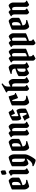

<svg xmlns="http://www.w3.org/2000/svg" viewBox="2141 -2971 1010 5332"><g transform="rotate(-90 2646.0 -305.0)"><path d="M294.9 -569.8Q300.3 -569.8 319.8 -554.7Q339.8 -539.6 359.9 -511.7Q379.9 -483.9 379.9 -458V-290Q379.9 -272 327.1 -246.1Q300.3 -232.9 266.1 -219.2Q231.9 -205.6 204.6 -196.3Q177.2 -187 170.9 -187Q170.9 -110.4 237.8 -91.8Q269.5 -84 316.9 -84V-55.2Q152.3 0 141.6 0Q122.1 0 100.6 -19.8Q79.1 -39.6 64.5 -71.8Q49.8 -104 49.8 -142.1V-478Q49.8 -481 72.5 -491Q95.2 -501 129.4 -514.2Q163.6 -527.3 199 -540.3Q234.4 -553.2 261.2 -561.5Q288.1 -569.8 294.9 -569.8ZM259.8 -411.1Q259.8 -438.5 247.1 -458.5Q233.9 -478 213.6 -478Q193.4 -478 169.9 -462.9V-231.9Q259.8 -256.8 259.8 -339.8Z M459.5 -694.8V-755.9Q459.5 -757.3 471.9 -762.7Q484.4 -768.1 501.2 -774.4Q518.1 -780.8 532 -785.4Q545.9 -790 549.3 -790Q556.2 -790 568.4 -772.9Q580.6 -755.9 580.6 -737.8V-665Q580.6 -663.6 568.6 -658.2Q556.6 -652.8 540.5 -646.5Q524.4 -640.1 510.3 -635.5Q496.1 -630.9 491.7 -630.9Q480 -630.9 469.7 -650.9Q459.5 -670.9 459.5 -694.8ZM594.7 -502V-147.9Q594.7 -87.4 635.7 -79.1V-57.1L534.7 0Q512.7 -8.8 493.7 -29.3Q474.6 -49.8 474.6 -67.9V-421.9Q474.6 -483.4 433.6 -491.2V-513.2L534.7 -569.8Q556.6 -561 575.7 -540.5Q594.7 -520 594.7 -502Z M694.3 -477.1Q694.3 -481 716.1 -491.5Q737.8 -502 771 -515.4Q804.2 -528.8 839.6 -541.3Q875 -553.7 902.8 -561.8Q930.7 -569.8 940.4 -569.8Q957 -569.8 976.8 -548.6Q996.6 -527.3 1011 -494.1Q1025.4 -460.9 1025.4 -423.8V-106Q1025.4 -68.4 991.7 2.9Q978.5 30.3 960.9 61Q943.4 91.8 925 118.9Q906.7 146 891.4 163.1Q876 180.2 867.2 180.2Q850.6 180.2 825.4 173.1Q800.3 166 774.4 155.3Q748.5 144.5 728.5 134.8L699.2 120.1V89.8H733.4Q759.8 89.8 791.5 69.8Q823.2 49.8 853.5 12.9Q883.8 -23.9 905.3 -73.2Q793 -20 775.4 -20Q754.9 -20 736.3 -38.6Q717.8 -57.1 706.1 -86.4Q694.3 -115.7 694.3 -147.9ZM905.3 -115.2V-390.1Q905.3 -478 859.4 -478Q835.4 -478 815.4 -461.9V-231.9Q815.4 -162.1 837.4 -138.7Q859.4 -115.2 905.3 -115.2Z M1370.1 -569.8Q1375.5 -569.8 1395 -554.7Q1415 -539.6 1435.1 -511.7Q1455.1 -483.9 1455.1 -458V-290Q1455.1 -272 1402.3 -246.1Q1375.5 -232.9 1341.3 -219.2Q1307.1 -205.6 1279.8 -196.3Q1252.4 -187 1246.1 -187Q1246.1 -110.4 1313 -91.8Q1344.7 -84 1392.1 -84V-55.2Q1227.5 0 1216.8 0Q1197.3 0 1175.8 -19.8Q1154.3 -39.6 1139.6 -71.8Q1125 -104 1125 -142.1V-478Q1125 -481 1147.7 -491Q1170.4 -501 1204.6 -514.2Q1238.8 -527.3 1274.2 -540.3Q1309.6 -553.2 1336.4 -561.5Q1363.3 -569.8 1370.1 -569.8ZM1335 -411.1Q1335 -438.5 1322.3 -458.5Q1309.1 -478 1288.8 -478Q1268.6 -478 1245.1 -462.9V-231.9Q1335 -256.8 1335 -339.8Z M1549.8 -67.9V-407.2Q1549.8 -439.9 1535.9 -463.9Q1522 -487.8 1501 -487.8V-509.8Q1507.8 -511.2 1609.9 -570.8Q1613.8 -569.8 1618.2 -568.6Q1622.6 -567.4 1627.4 -565.4Q1637.2 -562 1653.6 -545.9Q1669.9 -529.8 1669.9 -508.8Q1677.2 -513.2 1704.1 -527.8Q1778.3 -569.8 1792 -569.8Q1813.5 -569.8 1833.7 -549.8Q1854 -529.8 1866.9 -502.2Q1879.9 -474.6 1879.9 -451.2V-147.9Q1879.9 -92.8 1929.2 -83V-61L1819.8 0Q1797.9 -8.8 1778.8 -29.3Q1759.8 -49.8 1759.8 -67.9V-357.9Q1759.8 -414.1 1747.3 -443.6Q1734.9 -473.1 1703.1 -473.1L1669.9 -466.8V-147.9Q1669.9 -87.4 1710.9 -79.1V-57.1L1609.9 0Q1587.9 -8.8 1568.8 -29.3Q1549.8 -49.8 1549.8 -67.9Z M2025.4 -219.2Q2000.5 -219.2 1982.4 -257.1Q1964.4 -294.9 1964.4 -350.1V-458Q1964.4 -465.8 1985.1 -479.2Q2005.9 -492.7 2037.4 -508.3Q2068.8 -523.9 2101.6 -537.8Q2134.3 -551.8 2159.2 -560.8Q2184.1 -569.8 2190.4 -569.8Q2199.2 -569.8 2206.3 -559.3Q2213.4 -548.8 2217.3 -542.5Q2222.7 -533.7 2230 -520Q2237.3 -506.3 2244.6 -495.1Q2256.8 -471.2 2277.3 -471.2V-451.2Q2269.5 -447.8 2258.8 -442.4Q2248 -437 2235.4 -430.2Q2171.9 -395 2166.5 -395Q2151.4 -395 2133.8 -444.3Q2116.2 -493.2 2102.5 -493.2Q2084.5 -493.2 2084.5 -462.9V-339.8Q2084.5 -299.8 2102.5 -299.8Q2106.9 -299.8 2164.6 -326.2Q2223.1 -352.1 2234.4 -352.1Q2258.8 -352.1 2276.9 -313.5Q2295.4 -273.9 2295.4 -214.8V-102.1Q2295.4 -94.2 2272.7 -80.8Q2250 -67.4 2215.6 -51.8Q2181.2 -36.1 2145.5 -22.2Q2109.9 -8.3 2083 0.7Q2056.2 9.8 2049.3 9.8Q2042.5 9.8 2036.1 -2.9Q2028.3 -18.1 2017.6 -42Q2006.8 -65.9 1995.6 -85Q1982.4 -108.9 1962.4 -108.9V-128.9Q1970.7 -132.8 1981.2 -137.9Q1991.7 -143.1 2005.4 -149.9Q2068.4 -185.1 2073.2 -185.1Q2088.4 -185.1 2110.8 -126Q2133.3 -66.9 2147.5 -66.9Q2157.2 -66.9 2166.3 -75Q2175.3 -83 2175.3 -97.2V-222.2Q2175.3 -267.1 2150.4 -267.1Q2141.6 -267.1 2087.4 -243.2Q2033.2 -219.2 2025.4 -219.2Z M2522.5 -473.1Q2512.7 -473.1 2504.4 -462.9V-187Q2504.4 -110.4 2570.3 -91.8Q2603.5 -84 2651.4 -84V-55.2Q2486.8 0 2476.1 0Q2456.5 0 2435.1 -19.8Q2413.6 -39.6 2398.9 -71.8Q2384.3 -104 2384.3 -142.1V-478Q2384.3 -481 2407 -491Q2429.7 -501 2464.1 -514.2Q2498.5 -527.3 2534.2 -540.3Q2569.8 -553.2 2596.7 -561.5Q2623.5 -569.8 2630.4 -569.8Q2634.8 -569.8 2640.4 -553.7Q2646 -537.6 2651.9 -514.6Q2657.7 -491.7 2663.1 -471.2Q2673.3 -430.2 2684.8 -410.6Q2696.3 -391.1 2728.5 -391.1V-371.1Q2717.3 -366.2 2698.5 -357.2Q2679.7 -348.1 2653.8 -335.4Q2601.6 -310.1 2597.2 -310.1Q2582.5 -310.1 2559.6 -391.6Q2536.1 -473.1 2522.5 -473.1Z M2788.1 -67.9V-563Q2788.1 -589.8 2779.1 -601.3Q2770 -612.8 2748 -612.8V-641.1Q2813 -675.3 2871.1 -707.3Q2929.2 -739.3 2980 -769L2996.1 -736.8Q2985.8 -731.9 2968 -717.5Q2950.2 -703.1 2938 -688Q2908.2 -650.4 2908.2 -602.1V-517.1Q3011.7 -569.8 3027.8 -569.8Q3049.3 -569.8 3070.1 -551.3Q3090.8 -532.7 3104.5 -503.4Q3118.2 -474.1 3118.2 -441.9V-147.9Q3118.2 -92.3 3167 -83V-61L3058.1 0Q3036.1 -8.8 3017.1 -29.3Q2998 -49.8 2998 -67.9V-357.9Q2998 -456.1 2961.9 -469.2Q2945.3 -475.1 2908.2 -475.1V-147.9Q2908.2 -87.4 2949.2 -79.1V-57.1L2848.1 0Q2826.2 -8.8 2807.1 -29.3Q2788.1 -49.8 2788.1 -67.9Z M3527.8 -438V-154.8Q3527.8 -118.2 3539.8 -103.5Q3551.8 -88.9 3576.7 -83V-61L3467.8 0Q3445.8 -8.8 3426.8 -29.3Q3407.7 -49.8 3407.7 -66.9L3282.7 0Q3281.2 -1 3279.1 -2.2Q3276.9 -3.4 3273.9 -5.4Q3267.6 -8.8 3253.2 -20.5Q3238.8 -32.2 3227.5 -44.9Q3197.8 -77.6 3197.8 -120.1V-284.2Q3197.8 -294.9 3222.4 -310.1Q3247.1 -325.2 3283.2 -340.3Q3319.3 -355.5 3353.5 -366.2L3406.7 -382.8Q3406.7 -420.9 3394 -443.1Q3381.3 -465.3 3349.9 -475.1Q3318.4 -484.9 3260.7 -484.9V-515.1Q3414.6 -569.8 3434.6 -569.8Q3457 -569.8 3478.3 -549.6Q3499.5 -529.3 3513.7 -499Q3527.8 -468.8 3527.8 -438ZM3317.9 -155.8Q3317.9 -130.4 3333.5 -113.8Q3349.1 -97.2 3368.2 -97.4Q3387.2 -97.7 3407.7 -111.8V-337.9Q3382.8 -329.1 3370.4 -323Q3357.9 -316.9 3343.8 -304.2Q3317.9 -279.8 3317.9 -221.2Z M3627.4 109.9V-416Q3627.4 -439 3615 -460.9Q3602.5 -482.9 3579.6 -485.8V-507.8Q3586.4 -508.8 3688.5 -568.8Q3711.4 -559.1 3730 -539.6Q3748.5 -520 3748.5 -502.9Q3855.5 -568.8 3873.5 -568.8Q3880.4 -568.8 3899.9 -553.7Q3919.4 -538.6 3939 -508.8Q3958.5 -479 3958.5 -448.2V-91.8Q3958.5 -88.9 3941.4 -80.6Q3924.3 -72.3 3897.5 -61.3Q3870.6 -50.3 3841.3 -39.3Q3812 -28.3 3786.6 -19.5Q3761.2 -10.7 3747.6 -6.8V29.8Q3747.6 90.8 3788.6 99.1V121.1L3687.5 178.2Q3665.5 168.9 3646.5 148.4Q3627.4 127.9 3627.4 109.9ZM3787.6 -477.1Q3768.6 -477.1 3748.5 -460.9V-64Q3766.1 -64 3787.1 -72Q3808.1 -80.1 3823.2 -92.3Q3838.4 -104.5 3838.4 -117.2V-402.8Q3838.4 -477.1 3787.6 -477.1Z M4057.1 109.9V-416Q4057.1 -439 4044.7 -460.9Q4032.2 -482.9 4009.3 -485.8V-507.8Q4016.1 -508.8 4118.2 -568.8Q4141.1 -559.1 4159.7 -539.6Q4178.2 -520 4178.2 -502.9Q4285.2 -568.8 4303.2 -568.8Q4310.1 -568.8 4329.6 -553.7Q4349.1 -538.6 4368.7 -508.8Q4388.2 -479 4388.2 -448.2V-91.8Q4388.2 -88.9 4371.1 -80.6Q4354 -72.3 4327.1 -61.3Q4300.3 -50.3 4271 -39.3Q4241.7 -28.3 4216.3 -19.5Q4190.9 -10.7 4177.2 -6.8V29.8Q4177.2 90.8 4218.3 99.1V121.1L4117.2 178.2Q4095.2 168.9 4076.2 148.4Q4057.1 127.9 4057.1 109.9ZM4217.3 -477.1Q4198.2 -477.1 4178.2 -460.9V-64Q4195.8 -64 4216.8 -72Q4237.8 -80.1 4252.9 -92.3Q4268.1 -104.5 4268.1 -117.2V-402.8Q4268.1 -477.1 4217.3 -477.1Z M4731.9 -569.8Q4737.3 -569.8 4756.8 -554.7Q4776.9 -539.6 4796.9 -511.7Q4816.9 -483.9 4816.9 -458V-290Q4816.9 -272 4764.2 -246.1Q4737.3 -232.9 4703.1 -219.2Q4668.9 -205.6 4641.6 -196.3Q4614.3 -187 4607.9 -187Q4607.9 -110.4 4674.8 -91.8Q4706.5 -84 4753.9 -84V-55.2Q4589.4 0 4578.6 0Q4559.1 0 4537.6 -19.8Q4516.1 -39.6 4501.5 -71.8Q4486.8 -104 4486.8 -142.1V-478Q4486.8 -481 4509.5 -491Q4532.2 -501 4566.4 -514.2Q4600.6 -527.3 4636 -540.3Q4671.4 -553.2 4698.2 -561.5Q4725.1 -569.8 4731.9 -569.8ZM4696.8 -411.1Q4696.8 -438.5 4684.1 -458.5Q4670.9 -478 4650.6 -478Q4630.4 -478 4606.9 -462.9V-231.9Q4696.8 -256.8 4696.8 -339.8Z M4911.6 -67.9V-407.2Q4911.6 -439.9 4897.7 -463.9Q4883.8 -487.8 4862.8 -487.8V-509.8Q4869.6 -511.2 4971.7 -570.8Q4975.6 -569.8 4980 -568.6Q4984.4 -567.4 4989.3 -565.4Q4999 -562 5015.4 -545.9Q5031.7 -529.8 5031.7 -508.8Q5039.1 -513.2 5065.9 -527.8Q5140.1 -569.8 5153.8 -569.8Q5175.3 -569.8 5195.6 -549.8Q5215.8 -529.8 5228.8 -502.2Q5241.7 -474.6 5241.7 -451.2V-147.9Q5241.7 -92.8 5291 -83V-61L5181.6 0Q5159.7 -8.8 5140.6 -29.3Q5121.6 -49.8 5121.6 -67.9V-357.9Q5121.6 -414.1 5109.1 -443.6Q5096.7 -473.1 5064.9 -473.1L5031.7 -466.8V-147.9Q5031.7 -87.4 5072.8 -79.1V-57.1L4971.7 0Q4949.7 -8.8 4930.7 -29.3Q4911.6 -49.8 4911.6 -67.9Z"/></g></svg>

Font: Bokor
Style: Regular
Weight: 400
Designer: Danh Hong
Foundry: Danh Hong
Version: Version 8.002; ttfautohint (v1.8.3)